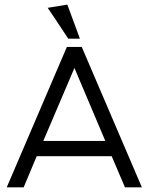

<svg xmlns="http://www.w3.org/2000/svg" viewBox="-20 -800 635 820"><path d="M329.1 -599.6Q313.5 -599.6 265.6 -599.6Q202.1 -450.2 8.8 0Q27.3 0 81.1 0Q94.7 -33.2 136.7 -132.8Q216.8 -132.8 457 -132.8Q471.7 -99.6 513.7 0Q532.2 0 585.9 0Q521.5 -150.4 329.1 -599.6ZM297.9 -509.8Q331.1 -431.6 429.7 -198.2Q363.3 -198.2 165 -198.2Q198.2 -276.4 297.9 -509.8ZM271.5 -634.8Q283.2 -634.8 321.3 -634.8Q307.6 -670.9 267.6 -780.3Q247.1 -776.4 183.6 -766.6Q206.1 -734.4 271.5 -634.8Z"/></svg>

Font: TextaAlt
Style: Regular
Weight: 400
Designer: Daniel Hernandez & Miguel Hernandez
Version: Version 1.005;com.myfonts.easy.latinotype.texta.alt-regular.